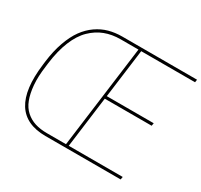

<svg xmlns="http://www.w3.org/2000/svg" viewBox="-159 -991 1261 1202"><g transform="rotate(30 471.5 -390.0)"><path d="M530.8 -759.8H402.8Q340.8 -759.8 289.8 -740.5Q238.8 -721.2 196.3 -679.9Q153.8 -638.7 125 -568.4Q96.2 -498 84 -401.9L81.1 -377.9Q70.3 -299.3 75.4 -240Q80.6 -180.7 96.7 -138.7Q112.8 -96.7 142.3 -70.3Q171.9 -43.9 209.7 -32Q247.6 -20 296.9 -20H434.1ZM840.8 0H296.9Q12.7 0 60.1 -377.9L63 -401.9Q73.2 -483.9 96.2 -548.3Q119.1 -612.8 150.1 -655.8Q181.2 -698.7 221.9 -727.1Q262.7 -755.4 307.4 -767.6Q352.1 -779.8 402.8 -779.8H942.9L939.9 -759.8H550.8L504.9 -408.2H844.2L840.8 -388.2H502L454.1 -20H844.2Z"/></g></svg>

Font: Cooper Hewitt
Style: Thin Italic
Weight: 702
Designer: Village Type and Design LLC
Foundry: Cooper Hewitt Smithsonian Design Museum
Version: 1.000